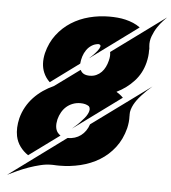

<svg xmlns="http://www.w3.org/2000/svg" viewBox="-56 -799 827 926"><g transform="rotate(5 357.5 -336.5)"><path d="M44.4 -114.3Q36.6 -153.3 47.9 -201.2Q55.7 -231 70.1 -256.6Q84.5 -282.2 104.5 -303.5Q124.5 -324.7 148.9 -341.6Q173.3 -358.4 200.7 -370.6L322.3 -459.5Q322.8 -458.5 323.2 -457.5Q323.7 -456.5 324.2 -456.1Q335.4 -435.1 367.7 -435.1Q385.7 -435.1 399.9 -441.7Q414.1 -448.2 424.8 -459.2Q435.5 -470.2 442.6 -484.9Q449.7 -499.5 453.6 -515.6Q460 -539.6 456.1 -557.6L715.3 -747.6Q710.9 -743.2 697.8 -729.2Q684.6 -715.3 671.4 -695.6Q658.2 -675.8 648.9 -651.1Q639.6 -626.5 642.1 -601.1Q644.5 -586.9 642.6 -581.5Q643.6 -554.7 635.7 -522.5Q622.6 -469.7 587.2 -431.2Q551.8 -392.6 503.4 -369.1Q522.5 -357.9 536.6 -343.3L304.7 -173.3Q332.5 -196.3 351.1 -218.3Q362.8 -230.5 368.7 -239.3Q374.5 -248 378.2 -256.6Q381.8 -265.1 382.1 -273.4Q382.3 -281.7 377 -288.1Q361.3 -299.3 335.4 -299.3Q315.4 -299.3 298.3 -292.7Q281.2 -286.1 268.1 -274.7Q254.9 -263.2 245.6 -247.1Q236.3 -231 231.4 -211.9Q222.2 -170.9 238.3 -148.9Q245.1 -140.1 252.9 -135.3L105.5 -27.3Q82.5 -42.5 66.4 -64.5Q50.3 -86.4 44.4 -114.3ZM178.7 -387.2Q158.7 -406.2 148.4 -430.7Q131.3 -471.2 143.6 -524.9Q156.7 -576.7 185.8 -614.7Q214.8 -652.8 254.4 -678Q293.9 -703.1 341.3 -715.3Q388.7 -727.5 438.5 -727.5Q458 -727.5 477.8 -725.8Q497.6 -724.1 516.8 -719.5Q536.1 -714.8 554.2 -707.3Q572.3 -699.7 587.9 -688L357.4 -518.6Q363.8 -523.9 375 -535.2Q386.2 -546.4 395.3 -557.9Q404.3 -569.3 407 -578.9Q409.7 -588.4 397.9 -590.8Q378.9 -589.4 364.3 -579.8Q349.6 -570.3 339.6 -555.9Q329.6 -541.5 324.2 -524.2Q318.8 -506.8 317.4 -489.3ZM390.1 -201.7 674.3 -409.7Q646.5 -386.2 624.5 -361.8Q611.3 -347.2 603.8 -336.7Q596.2 -326.2 589.8 -314.5Q583.5 -302.7 579.6 -290Q575.7 -277.3 576.2 -265.6Q576.7 -263.2 576.4 -261.2Q576.2 -259.3 576.2 -257.3Q577.6 -230 570.3 -198.7Q556.2 -144 525.6 -104.5Q495.1 -64.9 453.4 -39.6Q411.6 -14.2 361.8 -2.2Q312 9.8 259.8 9.8Q252.4 9.8 244.9 9.5Q237.3 9.3 230 8.8H224.1H218.8Q195.8 8.8 168.5 15.4Q141.1 22 113.5 31.7Q85.9 41.5 59.8 53.2Q33.7 64.9 12.7 75.7L287.6 -126.5Q325.2 -126.5 351.8 -146.5Q378.4 -166.5 390.1 -201.7Z"/></g></svg>

Font: Facon
Style: Bold Italic
Weight: 700
Italic angle: -12°
Designer: Google
Version: Version 2.001150; 2014